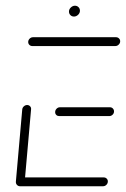

<svg xmlns="http://www.w3.org/2000/svg" viewBox="-20 -648 438 668"><path d="M35.2 -15.9 57.4 -267.4Q58.1 -273.7 63.1 -278.1Q68.1 -282.6 74.4 -282.6Q80.7 -282.6 84.8 -278.1Q88.9 -273.7 88.1 -267.4L65.9 -15.9ZM355.2 -17Q355.2 -10 350.2 -5Q345.2 0 338.5 0H49.6Q43.7 0 39.4 -4.3Q35.2 -8.5 35.2 -14.8Q35.2 -21.1 40.2 -25.9Q45.2 -30.7 51.9 -30.7H341.1Q347 -30.7 351.1 -26.7Q355.2 -22.6 355.2 -17ZM171.9 -257.8Q171.9 -264.8 176.9 -269.8Q181.9 -274.8 188.5 -274.8H362.6Q368.5 -274.8 372.6 -270.6Q376.7 -266.3 376.7 -260.4Q376.7 -253.7 371.7 -248.9Q366.7 -244.1 360 -244.1H185.9Q180 -244.1 175.9 -248Q171.9 -251.9 171.9 -257.8ZM78.1 -501.9Q78.1 -508.5 83.1 -513.5Q88.1 -518.5 94.8 -518.5H383.7Q389.6 -518.5 393.9 -514.4Q398.1 -510.4 398.1 -504.4Q398.1 -497.8 393 -492.8Q387.8 -487.8 381.5 -487.8H92.2Q86.3 -487.8 82.2 -491.9Q78.1 -495.9 78.1 -501.9ZM220 -607.8Q220 -615.9 226.5 -622Q233 -628.1 240.7 -628.1Q248.1 -628.1 253.1 -623.1Q258.1 -618.1 258.1 -610.7Q258.1 -602.6 251.7 -596.5Q245.2 -590.4 237.4 -590.4Q230 -590.4 225 -595.4Q220 -600.4 220 -607.8Z"/></svg>

Font: 26F Galaxy Sans Ultra Light
Style: Italic
Weight: 200
Italic angle: -5°
Designer: C₂₉H₂₅N₃O₅
Version: Version 1.200